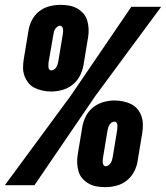

<svg xmlns="http://www.w3.org/2000/svg" viewBox="-37 -763 684 791"><path d="M175 -386Q157 -386 139.5 -389.5Q122 -393 106.5 -400.5Q91 -408 80.5 -421Q70 -434 64 -450Q58 -466 58 -484Q58 -502 61 -520L80 -635Q83 -657 94 -679Q105 -701 124 -716Q143 -731 166 -737Q189 -743 212 -743Q230 -743 247.5 -740Q265 -737 279.5 -729Q294 -721 305.5 -708.5Q317 -696 322 -679.5Q327 -663 328 -645.5Q329 -628 326 -610L307 -495Q303 -472 292 -450.5Q281 -429 262 -414Q243 -399 220 -392.5Q197 -386 175 -386ZM105 0H-17L254 -368L504 -735H627L356 -368ZM174 -473Q180 -473 185.5 -476.5Q191 -480 194.5 -485.5Q198 -491 200 -497Q202 -503 203 -509L222 -624Q223 -629 223 -634Q223 -639 222.5 -643.5Q222 -648 219 -652.5Q216 -657 211 -657Q205 -657 199.5 -653Q194 -649 190.5 -644Q187 -639 185.5 -633Q184 -627 183 -621L163 -506Q163 -501 162.5 -496Q162 -491 162.5 -486Q163 -481 166 -477Q169 -473 174 -473ZM397 8Q379 8 361.5 5Q344 2 329.5 -6Q315 -14 303.5 -26.5Q292 -39 287 -55.5Q282 -72 281 -89.5Q280 -107 283 -125L302 -240Q306 -263 317 -284.5Q328 -306 347 -321Q366 -336 389 -342.5Q412 -349 434 -349Q452 -349 469.5 -345.5Q487 -342 502.5 -334.5Q518 -327 529 -314Q540 -301 545.5 -285Q551 -269 551.5 -251Q552 -233 549 -215L530 -100Q527 -78 515.5 -56Q504 -34 485 -19Q466 -4 443 2Q420 8 397 8ZM398 -78Q404 -78 409.5 -82Q415 -86 418.5 -91Q422 -96 424 -102Q426 -108 427 -114L446 -229Q446 -234 446.5 -239Q447 -244 446.5 -249Q446 -254 443 -258Q440 -262 435 -262Q429 -262 423.5 -258.5Q418 -255 414.5 -249.5Q411 -244 409 -238Q407 -232 406 -226L387 -111Q386 -106 386 -101Q386 -96 386.5 -91.5Q387 -87 390 -82.5Q393 -78 398 -78Z"/></svg>

Font: Iosevka Aile Heavy Oblique
Style: Regular
Weight: 900
Italic angle: -9°
Designer: Belleve Invis
Foundry: Belleve Invis
Version: Version 31.1.0; ttfautohint (v1.8.4)